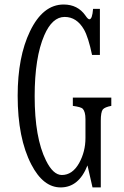

<svg xmlns="http://www.w3.org/2000/svg" viewBox="-20 -799 540 838"><path d="M383.8 19 361.8 -77.1Q324.2 19 244.6 19Q168.5 19 116.7 -81.1Q57.1 -195.8 57.1 -380.9Q57.1 -550.8 110.8 -662.1Q167 -779.3 257.8 -779.3Q319.3 -779.3 353 -731Q363.8 -714.8 370.1 -714.8Q382.8 -714.8 386.2 -760.3H416V-559.1H381.8Q365.7 -636.2 346.7 -669.9Q314.9 -725.1 262.2 -725.1Q208 -725.1 173.3 -645Q131.3 -548.3 131.3 -378.9Q131.3 -197.8 180.7 -98.6Q211.9 -35.2 250 -35.2Q295.9 -35.2 325.2 -86.9Q353 -137.2 353 -196.8V-279.3Q353 -311 341.3 -324.2Q334 -332 297.9 -336.9V-373H465.8V-336.9Q437.5 -331.5 428.7 -321.3Q419.9 -309.6 419.9 -272V19Z"/></svg>

Font: BIZ UDMincho
Style: Regular
Weight: 400
Monospace: yes
Designer: TypeBank Co., Ltd.
Foundry: Morisawa Inc.
Version: Version 1.06